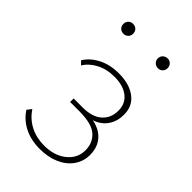

<svg xmlns="http://www.w3.org/2000/svg" viewBox="-183 -656 733 733"><g transform="rotate(45 183.0 -290.0)"><path d="M175 5Q127 5 90.5 -13.5Q54 -32 33 -65L47 -83Q69 -50 102.5 -33Q136 -16 177 -16Q232 -16 267 -44Q302 -72 302 -115Q302 -155 274.5 -179.5Q247 -204 179 -204H130V-223H179Q230 -223 257 -247Q284 -271 284 -311Q284 -349 256.5 -370.5Q229 -392 182 -392Q140 -392 108 -375Q76 -358 61 -332L47 -346Q65 -376 101 -394.5Q137 -413 185 -413Q241 -413 275.5 -387.5Q310 -362 310 -315Q310 -282 295 -257.5Q280 -233 252.5 -220.5Q225 -208 187 -208V-221Q260 -221 293.5 -192.5Q327 -164 327 -115Q327 -80 307.5 -52.5Q288 -25 253.5 -10Q219 5 175 5ZM89 -532Q78 -532 70.5 -539.5Q63 -547 63 -558Q63 -570 70.5 -577.5Q78 -585 89 -585Q101 -585 108.5 -577.5Q116 -570 116 -558Q116 -547 108.5 -539.5Q101 -532 89 -532ZM276 -532Q265 -532 257 -539.5Q249 -547 249 -558Q249 -570 257 -577.5Q265 -585 276 -585Q287 -585 294.5 -577.5Q302 -570 302 -558Q302 -547 294.5 -539.5Q287 -532 276 -532Z"/></g></svg>

Font: Ysabeau Office Thin
Style: Regular
Weight: 250
Designer: Christian Thalmann (Catharsis Fonts)
Version: Version 2.001;gftools[0.9.30]; featfreeze: tnum,lnum,ss02